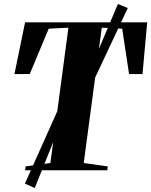

<svg xmlns="http://www.w3.org/2000/svg" viewBox="-20 -855 759 964"><path d="M106 0 108.5 -19.5 233 -36.5 323.5 -716 224.5 -711 129.5 -483.5 52.5 -483 106 -743H719L695.5 -483H628L593.5 -711L491 -716L400.5 -36.5L521 -19.5L519 0ZM105 67 308 -387 391.5 -408 572 -835 621.5 -814.5 424.5 -394.5 340 -373.5 154.5 89Z"/></svg>

Font: Merriweather 144pt ExtraBold
Style: Italic
Weight: 800
Italic angle: -7.8°
Version: Version 2.101